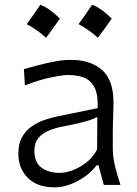

<svg xmlns="http://www.w3.org/2000/svg" viewBox="-20 -782 581 812"><path d="M210.9 10.3Q137.2 10.3 97.4 -30Q57.6 -70.3 57.6 -132.3Q57.6 -174.3 73.2 -202.1Q88.9 -230 113.8 -247.3Q138.7 -264.6 167.2 -274.4Q195.8 -284.2 221.7 -289.6L393.1 -324.7Q395 -384.3 378.7 -414.3Q362.3 -444.3 333 -454.6Q303.7 -464.8 266.6 -464.8Q245.1 -464.8 193.6 -454.1Q142.1 -443.4 85.4 -420.9L81.1 -489.7Q105 -496.6 139.2 -505.6Q173.3 -514.6 210.2 -521.7Q247.1 -528.8 279.8 -528.8Q362.8 -528.8 411.4 -486.1Q460 -443.4 460 -348.1Q460 -325.2 458.5 -289.6Q457 -253.9 457 -220.2V-153.8Q457 -120.1 465.8 -82Q474.6 -43.9 489.7 0H418.9L396.5 -83H388.7Q356.9 -42 307.4 -15.9Q257.8 10.3 210.9 10.3ZM232.4 -50.8Q255.9 -50.8 285.9 -61.5Q315.9 -72.3 344.2 -94Q372.6 -115.7 390.6 -149.4L391.6 -287.1Q382.8 -282.7 368.4 -277.1Q354 -271.5 326.2 -264.4Q298.3 -257.3 248.5 -247.6Q215.8 -241.7 187.7 -230.2Q159.7 -218.8 142.6 -198.5Q125.5 -178.2 125.5 -145.5Q125.5 -94.2 156 -72.5Q186.5 -50.8 232.4 -50.8ZM369.9 -762Q408 -747.5 452.6 -703.4Q423.6 -661.5 394 -622.3Q375.8 -639 355.1 -653.5Q334.4 -668 312.4 -679.8Q327.4 -700.2 341.1 -720.3Q354.8 -740.5 369.9 -762ZM150.6 -762Q188.8 -747.5 233.3 -703.4Q204.3 -661.5 174.8 -622.3Q156.5 -639 135.9 -653.5Q115.2 -668 93.2 -679.8Q108.2 -700.2 121.9 -720.3Q135.6 -740.5 150.6 -762Z"/></svg>

Font: Pinar-FD Regular
Style: FD-Regular
Weight: 400
Designer: Amin Abedi
Version: Version 3.000